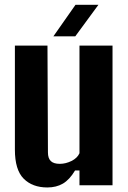

<svg xmlns="http://www.w3.org/2000/svg" viewBox="-20 -796 551 825"><path d="M183.5 9.5Q119.5 9.5 81.8 -28.2Q44 -66 44 -153V-600H184L186 -141Q186 -116 198.2 -104Q210.5 -92 237 -92Q262 -92 287 -104.2Q312 -116.5 321.5 -137.5V-600H463.5V0H321.5V-63.5H302.5Q279 -24 250.5 -7.2Q222 9.5 183.5 9.5ZM209.5 -640 304.5 -775.5H403L303.5 -640Z"/></svg>

Font: Big Shoulders Thin ExtraBold
Style: Regular
Weight: 800
Version: Version 2.002